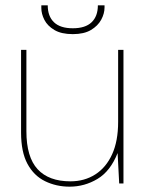

<svg xmlns="http://www.w3.org/2000/svg" viewBox="-20 -688 553 720"><path d="M241 12Q191 12 149 -8.5Q107 -29 83 -73.5Q59 -118 59 -191V-501H79V-196Q79 -99 121 -53.5Q163 -8 244 -8Q297 -8 337.5 -34Q378 -60 400.5 -109.5Q423 -159 423 -231V-501H443V0H427L421 -114Q394 -46 345.5 -17Q297 12 241 12ZM253 -560Q210 -560 184 -575.5Q158 -591 146.5 -613.5Q135 -636 135 -658V-668H159Q159 -627 182.5 -604.5Q206 -582 253 -582Q300 -582 323.5 -604.5Q347 -627 347 -668H372V-660Q372 -637 359.5 -614Q347 -591 321 -575.5Q295 -560 253 -560Z"/></svg>

Font: DM Sans 17pt Thin
Style: Regular
Weight: 250
Version: Version 4.004;gftools[0.9.30]